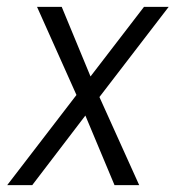

<svg xmlns="http://www.w3.org/2000/svg" viewBox="-20 -540 540 560"><path d="M1 0 203 -263 88 -520H160L244 -317L400 -520H472L270 -257L386 0H314L229 -203L74 0Z"/></svg>

Font: Iosevka SS04 Light
Style: Italic
Weight: 300
Italic angle: -9°
Monospace: yes
Designer: Belleve Invis
Foundry: Belleve Invis
Version: Version 19.0.0; ttfautohint (v1.8.4)